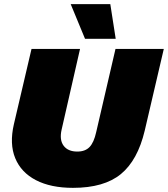

<svg xmlns="http://www.w3.org/2000/svg" viewBox="-20 -896 810 926"><path d="M332 10Q225 10 153.5 -27Q82 -64 53.5 -133Q25 -202 47 -297L132 -660H366L277 -270Q266 -221 287 -193Q308 -165 353 -165Q391 -165 412 -187Q433 -209 444 -259L537 -660H770L678 -266Q644 -123 563 -56.5Q482 10 332 10ZM512 -876 538 -709H390L321 -876Z"/></svg>

Font: Work Sans Black
Style: Italic
Weight: 900
Italic angle: -13°
Designer: Wei Huang
Foundry: Wei Huang
Version: Version 2.009; ttfautohint (v1.8.3)